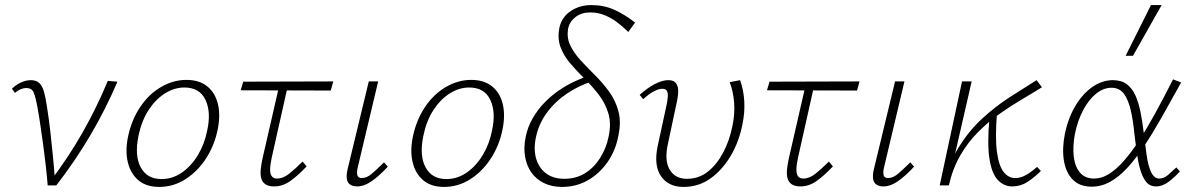

<svg xmlns="http://www.w3.org/2000/svg" viewBox="-20 -731 4705 757"><path d="M168 0Q165 -38 160.5 -78Q156 -118 150.5 -158Q145 -198 139.5 -235.5Q134 -273 128 -306Q120 -350 112.5 -367Q105 -384 83 -384Q73 -384 61 -379Q49 -374 39 -365L27 -381Q43 -397 63 -406Q83 -415 101 -415Q123 -415 135 -403.5Q147 -392 153.5 -369Q160 -346 165 -311Q173 -262 178.5 -212Q184 -162 189 -112Q194 -62 197 -13L177 -15Q249 -109 305.5 -208.5Q362 -308 405 -412L443 -409Q397 -301 337 -199Q277 -97 202 0Z M608 6Q557 6 526 -20Q495 -46 484 -91Q473 -136 485 -193Q499 -259 533 -309.5Q567 -360 615 -388Q663 -416 715 -416Q765 -416 796.5 -391Q828 -366 839 -321.5Q850 -277 838 -219Q825 -156 791.5 -105Q758 -54 710.5 -24Q663 6 608 6ZM617 -25Q660 -25 697 -50.5Q734 -76 760.5 -120Q787 -164 797 -217Q813 -289 790 -337.5Q767 -386 707 -386Q667 -386 630 -362.5Q593 -339 565.5 -296.5Q538 -254 526 -195Q510 -117 535 -71Q560 -25 617 -25Z M1061 4Q1039 4 1026.5 -4.5Q1014 -13 1010 -28Q1006 -43 1008 -63Q1010 -83 1015 -106L1084 -407H1118L1051 -108Q1045 -79 1045 -61.5Q1045 -44 1052 -35.5Q1059 -27 1072 -27Q1096 -27 1120 -46Q1144 -65 1173 -94L1189 -75Q1156 -40 1125.5 -18Q1095 4 1061 4ZM929 -375 939 -409 1294 -410 1284 -374Z M1388 4Q1372 4 1361 -3Q1350 -10 1347.5 -25Q1345 -40 1350 -62L1434 -410H1471L1390 -69Q1386 -51 1389 -40Q1392 -29 1407 -29Q1426 -29 1446.5 -46.5Q1467 -64 1494 -91L1509 -74Q1476 -38 1446 -17Q1416 4 1388 4Z M1731 6Q1680 6 1649 -20Q1618 -46 1607 -91Q1596 -136 1608 -193Q1622 -259 1656 -309.5Q1690 -360 1738 -388Q1786 -416 1838 -416Q1888 -416 1919.5 -391Q1951 -366 1962 -321.5Q1973 -277 1961 -219Q1948 -156 1914.5 -105Q1881 -54 1833.5 -24Q1786 6 1731 6ZM1740 -25Q1783 -25 1820 -50.5Q1857 -76 1883.5 -120Q1910 -164 1920 -217Q1936 -289 1913 -337.5Q1890 -386 1830 -386Q1790 -386 1753 -362.5Q1716 -339 1688.5 -296.5Q1661 -254 1649 -195Q1633 -117 1658 -71Q1683 -25 1740 -25Z M2196 6Q2156 6 2125 -9Q2094 -24 2075 -51Q2056 -78 2050 -114.5Q2044 -151 2053 -193Q2061 -231 2079.5 -263.5Q2098 -296 2124 -323.5Q2150 -351 2180 -372Q2210 -393 2242.5 -408.5Q2275 -424 2305 -434L2317 -411Q2263 -394 2216 -362.5Q2169 -331 2136.5 -287Q2104 -243 2093 -190Q2083 -142 2094 -105Q2105 -68 2133.5 -47Q2162 -26 2205 -26Q2251 -26 2286.5 -48Q2322 -70 2346 -108Q2370 -146 2379 -190Q2391 -243 2378.5 -284Q2366 -325 2340.5 -358Q2315 -391 2284.5 -421Q2254 -451 2228 -481.5Q2202 -512 2189.5 -546.5Q2177 -581 2186 -624Q2196 -665 2231 -688Q2266 -711 2312 -711Q2361 -711 2402 -692.5Q2443 -674 2484 -642L2457 -605Q2435 -627 2412 -644Q2389 -661 2363 -671.5Q2337 -682 2307 -682Q2273 -682 2250 -664.5Q2227 -647 2221 -623Q2213 -585 2227.5 -554Q2242 -523 2268.5 -494Q2295 -465 2325 -435.5Q2355 -406 2381 -370.5Q2407 -335 2418.5 -291.5Q2430 -248 2417 -191Q2406 -135 2374 -90Q2342 -45 2296.5 -19.5Q2251 6 2196 6Z M2675 6Q2615 6 2586 -36.5Q2557 -79 2573 -155L2610 -326Q2612 -337 2613 -349.5Q2614 -362 2610 -371.5Q2606 -381 2591 -381Q2577 -381 2558 -371Q2539 -361 2516 -340L2502 -357Q2532 -384 2561.5 -399.5Q2591 -415 2615 -415Q2637 -415 2645.5 -402.5Q2654 -390 2654 -372.5Q2654 -355 2650 -336L2613 -162Q2599 -98 2620.5 -62Q2642 -26 2688 -26Q2735 -26 2770.5 -54Q2806 -82 2831 -129Q2856 -176 2867 -231Q2878 -280 2874.5 -325.5Q2871 -371 2857 -407L2898 -415Q2912 -376 2914.5 -331.5Q2917 -287 2907 -240Q2894 -173 2861.5 -117.5Q2829 -62 2782 -28Q2735 6 2675 6Z M3136 4Q3114 4 3101.5 -4.5Q3089 -13 3085 -28Q3081 -43 3083 -63Q3085 -83 3090 -106L3159 -407H3193L3126 -108Q3120 -79 3120 -61.5Q3120 -44 3127 -35.5Q3134 -27 3147 -27Q3171 -27 3195 -46Q3219 -65 3248 -94L3264 -75Q3231 -40 3200.5 -18Q3170 4 3136 4ZM3004 -375 3014 -409 3369 -410 3359 -374Z M3463 4Q3447 4 3436 -3Q3425 -10 3422.5 -25Q3420 -40 3425 -62L3509 -410H3546L3465 -69Q3461 -51 3464 -40Q3467 -29 3482 -29Q3501 -29 3521.5 -46.5Q3542 -64 3569 -91L3584 -74Q3551 -38 3521 -17Q3491 4 3463 4Z M3703 0Q3720 -86 3760 -150.5Q3800 -215 3852 -263Q3904 -311 3960.5 -347.5Q4017 -384 4067 -415L4088 -387Q4053 -365 4009.5 -339.5Q3966 -314 3921.5 -282.5Q3877 -251 3836.5 -210.5Q3796 -170 3766 -118Q3736 -66 3721 0ZM3685 0 3773 -410H3811L3717 0ZM3971 4Q3938 4 3914 -21.5Q3890 -47 3881 -105.5Q3872 -164 3881 -263L3911 -288Q3903 -190 3910.5 -133.5Q3918 -77 3937 -53Q3956 -29 3982 -29Q4002 -29 4019.5 -38Q4037 -47 4049.5 -57Q4062 -67 4069 -73L4084 -57Q4059 -32 4031.5 -14Q4004 4 3971 4Z M4284 5Q4237 5 4209.5 -23Q4182 -51 4174.5 -99Q4167 -147 4179 -206Q4192 -267 4220.5 -314.5Q4249 -362 4287.5 -388.5Q4326 -415 4368 -415Q4401 -415 4422.5 -399Q4444 -383 4456.5 -355Q4469 -327 4476.5 -290Q4484 -253 4489 -211Q4495 -164 4500.5 -122Q4506 -80 4518 -53.5Q4530 -27 4551 -27Q4569 -27 4585 -41Q4601 -55 4618 -71L4632 -55Q4613 -34 4588.5 -15Q4564 4 4538 4Q4513 4 4498.5 -14.5Q4484 -33 4475.5 -63Q4467 -93 4462 -129Q4457 -165 4453 -200Q4448 -253 4438.5 -295Q4429 -337 4411.5 -361Q4394 -385 4362 -385Q4331 -385 4302 -362Q4273 -339 4251 -297.5Q4229 -256 4218 -203Q4209 -154 4213.5 -114Q4218 -74 4238 -50.5Q4258 -27 4294 -27Q4323 -27 4351.5 -44.5Q4380 -62 4409.5 -95Q4439 -128 4470 -175.5Q4501 -223 4534.5 -284Q4568 -345 4605 -418L4637 -406Q4596 -332 4560.5 -269Q4525 -206 4491 -155Q4457 -104 4424 -68.5Q4391 -33 4356.5 -14Q4322 5 4284 5ZM4418 -511 4518 -711H4560L4447 -511Z"/></svg>

Font: Ysabeau ExtraLight
Style: Italic
Weight: 250
Italic angle: -12°
Version: Version 2.000;gftools[0.9.27.dev2+g8671c4b]